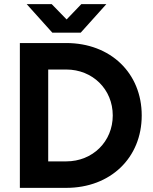

<svg xmlns="http://www.w3.org/2000/svg" viewBox="-20 -908 740 928"><path d="M76 0H300C514 0 665 -145 665 -350C665 -555 514 -700 300 -700H76ZM300 -128H213V-572H300C428 -572 525 -476 525 -350C525 -224 428 -128 300 -128ZM233 -750H370L494 -888H373L302 -814L230 -888H109Z"/></svg>

Font: HB Figtree Prototype
Style: Bold
Weight: 700
Designer: Alfredo Marco Pradil
Foundry: Hanken Design Co.®
Version: Version 1.002;Glyphs 3.2 (3228)